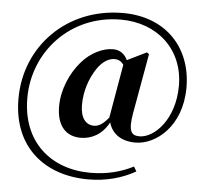

<svg xmlns="http://www.w3.org/2000/svg" viewBox="-60 -809 1119 1050"><g transform="rotate(5 499.5 -284.5)"><path d="M548 -170C516 -130 492 -118 467 -118C425 -118 393 -153 393 -225C393 -303 417 -372 454 -428C486 -475 521 -491 550 -491C569 -491 586 -483 599 -464ZM734 -534 722 -543 616 -491C600 -525 573 -544 536 -544C483 -544 414 -514 363 -453C310 -392 269 -299 269 -208C269 -96 324 -46 401 -46C459 -46 518 -74 555 -144C571 -87 618 -46 702 -46C811 -46 954 -154 954 -370C954 -590 808 -746 573 -746C266 -746 44 -518 44 -230C44 37 224 177 462 177C562 177 648 152 721 111L706 85C639 120 560 140 471 140C255 140 92 5 92 -238C92 -493 289 -709 565 -709C765 -709 912 -576 912 -376C912 -191 802 -82 721 -82C674 -82 659 -108 675 -203Z"/></g></svg>

Font: Noto Serif KR Black
Style: Regular
Weight: 900
Version: Version 1.001;PS 1.001;hotconv 16.6.54;makeotf.lib2.5.65590